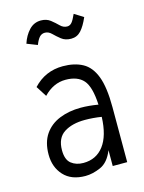

<svg xmlns="http://www.w3.org/2000/svg" viewBox="-107 -744 614 820"><g transform="rotate(-15 200.0 -334.5)"><path d="M168 11Q106 11 72.5 -25.5Q39 -62 39 -118Q39 -172 63 -207Q87 -242 129 -259Q171 -276 223 -276Q259 -276 300 -269Q296 -349 270 -378.5Q244 -408 191 -408Q137 -408 94 -363L64 -410Q117 -467 195 -467Q246 -467 282 -447.5Q318 -428 336.5 -379.5Q355 -331 355 -243V0H291V-70Q271 -20 235.5 -4.5Q200 11 168 11ZM99 -121Q99 -79 120.5 -62Q142 -45 174 -45Q231 -45 264 -88.5Q297 -132 300 -215Q282 -218 263 -219.5Q244 -221 227 -221Q170 -221 134.5 -198Q99 -175 99 -121ZM298 -671 338 -646Q322 -609 304.5 -590Q287 -571 261 -571Q235 -571 218 -584.5Q201 -598 187.5 -611.5Q174 -625 158 -625Q144 -625 134.5 -615Q125 -605 116 -582L70 -600Q81 -634 102.5 -657Q124 -680 155 -680Q180 -680 197 -666.5Q214 -653 227.5 -639.5Q241 -626 258 -626Q270 -626 278.5 -636Q287 -646 298 -671Z"/></g></svg>

Font: Inconsolata Condensed
Style: Regular
Weight: 400
Width: 3
Monospace: yes
Designer: Raph Levien, Cyreal, Brenton Simpson
Foundry: Raph Levien, Cyreal, Google
Version: Version 3.000; ttfautohint (v1.8.2.53-6de2)